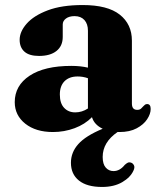

<svg xmlns="http://www.w3.org/2000/svg" viewBox="-20 -511 618 762"><path d="M38.5 -105.5Q38.5 -171.5 97.5 -210.5Q156.5 -249.5 263 -249.5Q300 -249.5 329 -242.5V-389Q329 -416 315 -431.5Q301 -447 276 -447Q254.5 -447 241.8 -437.5Q229 -428 229 -414V-364.5Q229 -328.5 204.2 -308.8Q179.5 -289 135 -289Q96 -289 77 -306Q58 -323 58 -353Q58 -385.5 86 -417.2Q114 -449 169.5 -470Q225 -491 308 -491Q407 -491 455.2 -453Q503.5 -415 503.5 -349.5V-100Q503.5 -75 524.5 -75Q534.5 -75 539.8 -80Q545 -85 549 -89.5Q552 -93 555.5 -95.5Q559 -98 564 -98Q578 -98 578 -78.5Q578 -59 564 -37.8Q550 -16.5 522.5 -1.8Q495 13 454 13Q450 13 446.5 13Q387.5 53.5 387.5 112Q387.5 140.5 399.8 154.2Q412 168 430.5 168Q455.5 168 475 143.5Q481.5 137.5 487 134.8Q492.5 132 500 134.5Q507 136.5 511.5 144.8Q516 153 509.5 166.5Q497.5 193 465 212Q432.5 231 385 231Q325 231 293.2 205.5Q261.5 180 261.5 135Q261.5 93.5 290.8 60.8Q320 28 387.5 0Q354 -16 345 -46Q317 -17.5 276 -2.2Q235 13 190 13Q122 13 80.2 -20.2Q38.5 -53.5 38.5 -105.5ZM217.5 -136Q217.5 -101 234.5 -83Q251.5 -65 278.5 -65Q305.5 -65 329 -80.5V-200.5Q309.5 -207.5 288 -207.5Q255 -207.5 236.2 -188.8Q217.5 -170 217.5 -136Z"/></svg>

Font: Fraunces 9pt S000
Style: Bold
Weight: 700
Version: Version 1.000; ttfautohint (v1.8.3)